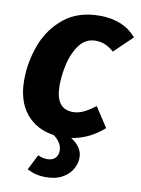

<svg xmlns="http://www.w3.org/2000/svg" viewBox="-104 -785 821 1121"><g transform="rotate(10 306.5 -224.5)"><path d="M545 -76Q460 0 354 16Q422 59 422 121Q422 154 404 187.5Q386 221 346.5 244Q307 267 247 267Q185 267 136 240L182 149Q210 162 237 162Q268 162 284.5 145Q301 128 301 100Q301 55 251 17Q146 2 85.5 -72Q25 -146 25 -270Q25 -377 63 -479Q101 -581 184 -648.5Q267 -716 395 -716Q537 -716 613 -626L506 -523Q481 -545 455 -556.5Q429 -568 397 -568Q338 -568 301.5 -519.5Q265 -471 249.5 -403Q234 -335 234 -274Q234 -135 337 -135Q370 -135 400.5 -150Q431 -165 469 -193Z"/></g></svg>

Font: FiraGO Heavy
Style: Italic
Weight: 900
Italic angle: -8°
Designer: bBox Type GmbH
Foundry: bBox Type GmbH
Version: Version 1.001